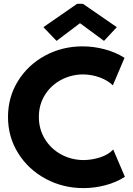

<svg xmlns="http://www.w3.org/2000/svg" viewBox="-20 -968 692 996"><path d="M21.5 -361.3Q21.5 -464.4 73.7 -548.3Q126 -632.3 214.6 -679.9Q303.2 -727.5 408.2 -727.5Q465.3 -727.5 522 -712.6Q578.6 -697.8 626 -668L565.4 -525.4Q539.6 -550.8 498 -566.2Q456.5 -581.5 410.2 -582Q349.6 -581.5 297.1 -553.7Q244.6 -525.9 213.1 -475.6Q181.6 -425.3 181.6 -361.3Q181.6 -297.9 212.9 -246.8Q244.1 -195.8 297.6 -166.7Q351.1 -137.7 415 -137.7Q458.5 -138.2 500.7 -152.1Q543 -166 567.4 -192.4L627.9 -50.8Q582 -21.5 525.6 -6.8Q469.2 7.8 413.1 7.8Q306.6 7.8 216.8 -40.5Q127 -88.9 74.2 -173.3Q21.5 -257.8 21.5 -361.3ZM205.1 -827.1 379.9 -948.2H410.2L585.9 -827.1L519.5 -755.9L396.5 -846.7H393.6L273.4 -755.9Z"/></svg>

Font: Reddit Sans Fudge ExtraBold
Style: Regular
Weight: 800
Designer: Stephen Hutchings
Foundry: Reddit
Version: Version 1.011